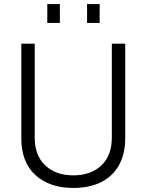

<svg xmlns="http://www.w3.org/2000/svg" viewBox="-20 -915 723 946"><path d="M341 11Q224 11 154.5 -52.5Q85 -116 85 -234V-700H151V-238Q151 -149 203 -100Q255 -51 341 -51Q428 -51 479.5 -100Q531 -149 531 -238V-700H597V-234Q597 -155 565.5 -100Q534 -45 477 -17Q420 11 341 11ZM409 -802V-895H471V-802ZM213 -802V-895H275V-802Z"/></svg>

Font: SUSE Light
Style: Regular
Weight: 300
Designer: Rene Bieder
Foundry: SUSE
Version: Version 1.000